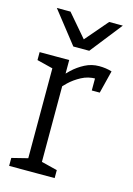

<svg xmlns="http://www.w3.org/2000/svg" viewBox="-109 -757 564 815"><g transform="rotate(15 173.0 -350.0)"><path d="M274 -453V-508ZM85 -500H145V0H85ZM314 -448Q305 -450 295 -451.5Q285 -453 274 -453V-508Q290 -508 304 -506Q318 -504 331 -500ZM117 -350 85 -360Q85 -360 94 -375Q103 -390 120 -412Q137 -434 160.5 -456Q184 -478 213 -493Q242 -508 275 -508V-453Q241 -453 212 -437.5Q183 -422 161.5 -401.5Q140 -381 128.5 -365.5Q117 -350 117 -350ZM95 -445 15 -465V-500H95ZM15 0V-35L95 -55V0ZM135 0V-55L215 -35V0ZM271 -400V-500H331L306 -400ZM147 -560 267 -700H327L217 -560ZM217 -560H147L37 -700H97Z"/></g></svg>

Font: Epunda Slab Light
Style: Regular
Weight: 300
Designer: Simon Atzbach
Foundry: typofactur
Version: Version 1.102